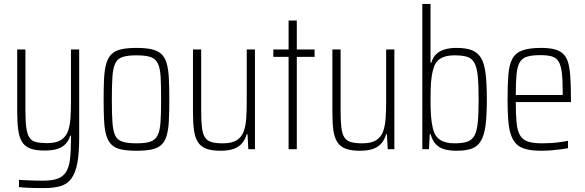

<svg xmlns="http://www.w3.org/2000/svg" viewBox="-20 -763 2993 982"><path d="M206 199Q180 199 157 198.5Q134 198 114.5 197Q95 196 77 194V157Q96 158 115.5 159Q135 160 156.5 160.5Q178 161 200 161Q246 161 274 151Q302 141 317.5 117Q333 93 338 51.5Q343 10 343 -53V-69H339Q333 -47 318 -29.5Q303 -12 276.5 -2.5Q250 7 207 7Q161 7 133.5 -4Q106 -15 92 -38.5Q78 -62 73 -100Q68 -138 68 -192V-510H110V-198Q110 -144 114.5 -110.5Q119 -77 130.5 -59.5Q142 -42 164 -36.5Q186 -31 221 -31Q267 -31 292 -47Q317 -63 327.5 -92Q338 -121 340.5 -160.5Q343 -200 343 -246V-510H385V-57Q385 21 375.5 71Q366 121 345.5 149.5Q325 178 290.5 188.5Q256 199 206 199Z M679 8Q631 8 600.5 1.5Q570 -5 552 -21.5Q534 -38 524.5 -68Q515 -98 512.5 -143.5Q510 -189 510 -254Q510 -319 512.5 -365Q515 -411 524.5 -441Q534 -471 552 -487.5Q570 -504 600.5 -511Q631 -518 679 -518Q725 -518 755.5 -511Q786 -504 804.5 -487.5Q823 -471 832 -441Q841 -411 843.5 -365Q846 -319 846 -254Q846 -189 843.5 -143.5Q841 -98 832 -68Q823 -38 804.5 -21.5Q786 -5 755.5 1.5Q725 8 679 8ZM678 -30Q724 -30 749 -38.5Q774 -47 786 -70.5Q798 -94 801 -138.5Q804 -183 804 -254Q804 -326 801.5 -370.5Q799 -415 787 -439Q775 -463 749.5 -471.5Q724 -480 678 -480Q633 -480 607 -471.5Q581 -463 569.5 -439Q558 -415 555 -370.5Q552 -326 552 -254Q552 -183 555 -138.5Q558 -94 569 -70.5Q580 -47 606 -38.5Q632 -30 678 -30Z M1108 8Q1063 8 1035 -2.5Q1007 -13 992 -36.5Q977 -60 972 -97.5Q967 -135 967 -189V-510H1009V-198Q1009 -144 1013 -110.5Q1017 -77 1029 -59.5Q1041 -42 1063 -36Q1085 -30 1120 -30Q1166 -30 1191 -46Q1216 -62 1226.5 -91Q1237 -120 1239.5 -159.5Q1242 -199 1242 -246V-510H1284V0H1250L1246 -77H1242Q1235 -51 1219 -31.5Q1203 -12 1176.5 -2Q1150 8 1108 8Z M1456 0V-472H1378V-510H1456V-658H1498V-510H1589V-472H1498V0Z M1821 8Q1776 8 1748 -2.5Q1720 -13 1705 -36.5Q1690 -60 1685 -97.5Q1680 -135 1680 -189V-510H1722V-198Q1722 -144 1726 -110.5Q1730 -77 1742 -59.5Q1754 -42 1776 -36Q1798 -30 1833 -30Q1879 -30 1904 -46Q1929 -62 1939.5 -91Q1950 -120 1952.5 -159.5Q1955 -199 1955 -246V-510H1997V0H1963L1959 -77H1955Q1948 -51 1932 -31.5Q1916 -12 1889.5 -2Q1863 8 1821 8Z M2315 8Q2281 8 2254.5 1Q2228 -6 2210 -24.5Q2192 -43 2182 -77H2178L2174 0H2140V-743H2182V-442H2186Q2194 -470 2211 -486Q2228 -502 2254 -510Q2280 -518 2315 -518Q2363 -518 2393 -506.5Q2423 -495 2440 -467Q2457 -439 2463.5 -387Q2470 -335 2470 -255Q2470 -174 2463.5 -123Q2457 -72 2440 -43Q2423 -14 2393 -3Q2363 8 2315 8ZM2304 -30Q2345 -30 2369 -38Q2393 -46 2406 -68.5Q2419 -91 2423.5 -136Q2428 -181 2428 -255Q2428 -330 2423.5 -374.5Q2419 -419 2406 -442Q2393 -465 2369 -472.5Q2345 -480 2304 -480Q2258 -480 2231 -462.5Q2204 -445 2195 -406Q2187 -376 2184.5 -342Q2182 -308 2182 -255Q2182 -202 2184.5 -169Q2187 -136 2194 -106Q2203 -67 2230 -48.5Q2257 -30 2304 -30Z M2748 8Q2702 8 2671 0Q2640 -8 2621.5 -26Q2603 -44 2593 -74Q2583 -104 2579.5 -148.5Q2576 -193 2576 -254Q2576 -329 2580 -380Q2584 -431 2600 -461.5Q2616 -492 2651 -505Q2686 -518 2748 -518Q2791 -518 2819 -510Q2847 -502 2863.5 -484.5Q2880 -467 2887.5 -437Q2895 -407 2897.5 -362Q2900 -317 2900 -256V-241H2618Q2618 -177 2622 -136Q2626 -95 2639.5 -71.5Q2653 -48 2680 -39Q2707 -30 2754 -30Q2775 -30 2798.5 -31.5Q2822 -33 2844.5 -36Q2867 -39 2885 -43V-5Q2870 -2 2847 1Q2824 4 2798.5 6Q2773 8 2748 8ZM2858 -257V-295Q2858 -358 2853 -395Q2848 -432 2835.5 -450.5Q2823 -469 2800.5 -475Q2778 -481 2745 -481Q2702 -481 2676.5 -473.5Q2651 -466 2638.5 -445Q2626 -424 2622 -383.5Q2618 -343 2618 -277H2877Z"/></svg>

Font: Saira Condensed ExtraLight
Style: Regular
Weight: 250
Width: 3
Designer: Hector Gatti with collaboration of the Omnibus-Type team
Foundry: Omnibus-Type
Version: Version 1.101